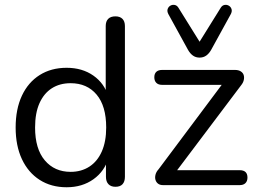

<svg xmlns="http://www.w3.org/2000/svg" viewBox="-20 -781 1086 810"><path d="M261 9Q196 9 147.5 -22Q99 -53 72.5 -109.5Q46 -166 46 -243Q46 -321 72.5 -377.5Q99 -434 147.5 -464.5Q196 -495 261 -495Q327 -495 374 -462Q421 -429 437 -373H426V-671Q426 -691 436.5 -701.5Q447 -712 467 -712Q486 -712 496.5 -701.5Q507 -691 507 -671V-35Q507 -15 497 -4Q487 7 467 7Q448 7 437.5 -4Q427 -15 427 -35V-130L438 -116Q422 -59 374.5 -25Q327 9 261 9ZM278 -56Q323 -56 357 -78Q391 -100 409.5 -142Q428 -184 428 -243Q428 -334 387.5 -382Q347 -430 278 -430Q232 -430 198.5 -408.5Q165 -387 146.5 -345.5Q128 -304 128 -243Q128 -153 169 -104.5Q210 -56 278 -56ZM668 0Q655 0 647 -6Q639 -12 636 -22Q633 -32 636 -44Q639 -56 649 -67L931 -444V-423H664Q648 -423 639.5 -431.5Q631 -440 631 -455Q631 -470 639.5 -478Q648 -486 664 -486H971Q986 -486 995.5 -480Q1005 -474 1008 -464.5Q1011 -455 1008.5 -443.5Q1006 -432 997 -421L710 -40V-63H991Q1024 -63 1024 -32Q1024 -17 1015.5 -8.5Q1007 0 991 0ZM822 -538Q806 -538 794 -546.5Q782 -555 773 -571L690 -722Q684 -734 687.5 -743.5Q691 -753 699.5 -757.5Q708 -762 717.5 -760Q727 -758 733 -748L822 -605L911 -748Q917 -758 926.5 -760Q936 -762 944.5 -757.5Q953 -753 956.5 -743.5Q960 -734 954 -722L871 -571Q862 -555 850 -546.5Q838 -538 822 -538Z"/></svg>

Font: Nunito ExtraLight
Style: Regular
Weight: 400
Version: Version 3.602